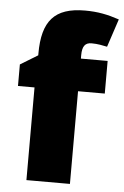

<svg xmlns="http://www.w3.org/2000/svg" viewBox="-54 -804 546 844"><g transform="rotate(5 219.0 -382.5)"><path d="M405 -409V-553H287V-568C287 -608 300 -624 328 -624C355 -624 378 -619 397 -615L438 -739C387 -756 344 -765 287 -765C152 -765 99 -702 99 -559V-551L22 -504V-409H95V0H287V-409Z"/></g></svg>

Font: Noto Sans UI Black
Style: Regular
Weight: 900
Designer: Monotype Design Team
Foundry: Monotype Imaging Inc.
Version: Version 1.901